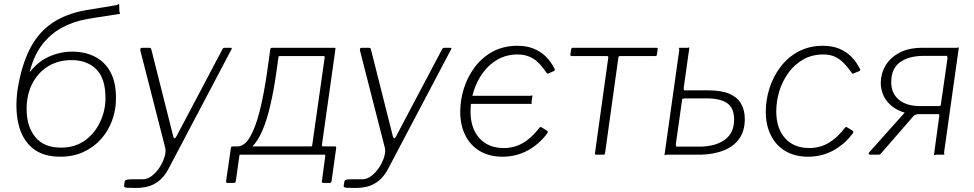

<svg xmlns="http://www.w3.org/2000/svg" viewBox="-20 -767 4829 952"><path d="M280 10Q191 10 140 -33.5Q89 -77 71.5 -152Q54 -227 67 -322L108 -404L123 -403Q165 -460 221.5 -485.5Q278 -511 337 -511Q402 -511 451.5 -485.5Q501 -460 528.5 -408Q556 -356 555 -277Q555 -222 536 -170Q517 -118 481.5 -78Q446 -38 395 -14Q344 10 280 10ZM282 -35Q352 -35 401 -70.5Q450 -106 476.5 -162.5Q503 -219 503 -280Q503 -379 457 -424Q411 -469 335 -469Q269 -469 219 -438.5Q169 -408 140.5 -353Q112 -298 112 -226Q112 -140 155 -87.5Q198 -35 282 -35ZM114 -355 67 -322Q86 -441 127 -522.5Q168 -604 237 -651.5Q306 -699 408 -717Q448 -724 485 -729.5Q522 -735 559 -742Q565 -744 567.5 -746.5Q570 -749 571 -745L572 -709Q573 -705 575 -702Q577 -699 573 -698Q525 -690 489.5 -685Q454 -680 410 -672Q345 -661 287.5 -630Q230 -599 188.5 -545Q147 -491 127 -409Z M655 165Q627 165 610.5 164Q594 163 595 155L598 135Q599 128 605.5 125Q612 122 630 122H687Q711 122 733 105Q755 88 771.5 62.5Q788 37 796 10.5Q804 -16 799 -35L676 -516Q673 -530 685 -530H719Q729 -530 730 -523L839 -91Q841 -82 845.5 -81.5Q850 -81 856 -93L1082 -521Q1084 -526 1087 -528Q1090 -530 1094 -530H1124Q1133 -530 1127 -521L816 69Q802 96 784.5 114.5Q767 133 747 144Q727 155 704 160Q681 165 655 165Z M1109 140Q1105 140 1102.5 138Q1100 136 1101 131L1125 -34Q1126 -41 1134 -41H1523Q1527 -41 1528 -47L1590 -483Q1590 -489 1584 -489H1367Q1361 -489 1361 -483L1320 -522Q1321 -530 1329 -530H1636Q1642 -530 1643 -529Q1644 -528 1643 -522L1576 -47Q1576 -41 1582 -41H1640Q1648 -41 1647 -34L1624 131Q1623 136 1620.5 138Q1618 140 1614 140H1584Q1575 140 1576 132L1593 5Q1593 0 1588 0H1174Q1167 0 1167 5L1149 132Q1148 140 1139 140ZM1163 -11 1157 -41Q1191 -41 1218 -85Q1245 -129 1266.5 -212Q1288 -295 1305 -414L1320 -522H1366L1351 -414Q1338 -321 1320.5 -245.5Q1303 -170 1280 -117.5Q1257 -65 1228 -37.5Q1199 -10 1163 -11Z M1744 165Q1716 165 1699.5 164Q1683 163 1684 155L1687 135Q1688 128 1694.5 125Q1701 122 1719 122H1776Q1800 122 1822 105Q1844 88 1860.5 62.5Q1877 37 1885 10.5Q1893 -16 1888 -35L1765 -516Q1762 -530 1774 -530H1808Q1818 -530 1819 -523L1928 -91Q1930 -82 1934.5 -81.5Q1939 -81 1945 -93L2171 -521Q2173 -526 2176 -528Q2179 -530 2183 -530H2213Q2222 -530 2216 -521L1905 69Q1891 96 1873.5 114.5Q1856 133 1836 144Q1816 155 1793 160Q1770 165 1744 165Z M2472 10Q2407 10 2360 -17.5Q2313 -45 2287.5 -95.5Q2262 -146 2262 -213Q2262 -272 2280.5 -330Q2299 -388 2335.5 -436Q2372 -484 2425 -512Q2478 -540 2545 -540Q2592 -540 2627 -525.5Q2662 -511 2687 -486Q2712 -461 2729 -427Q2732 -422 2731 -419.5Q2730 -417 2727 -415L2697 -402Q2693 -400 2687 -410Q2655 -458 2622 -477.5Q2589 -497 2548 -497Q2492 -497 2448.5 -472.5Q2405 -448 2375 -407Q2345 -366 2329 -316Q2313 -266 2313 -214Q2313 -131 2357 -82Q2401 -33 2478 -33Q2530 -33 2573 -58Q2616 -83 2655 -134Q2661 -140 2666 -135L2691 -120Q2694 -119 2695.5 -115Q2697 -111 2695 -108Q2674 -79 2648.5 -57Q2623 -35 2595 -20Q2567 -5 2536 2.5Q2505 10 2472 10ZM2296 -252 2303 -292H2609Q2614 -292 2616.5 -294Q2619 -296 2620 -292L2616 -263Q2615 -259 2616.5 -255.5Q2618 -252 2614 -252Z M3229 -489H3054Q3047 -489 3046 -481L2980 -7Q2979 0 2972 0H2935Q2929 0 2930 -7L2996 -481Q2997 -485 2995 -487Q2993 -489 2989 -489H2814Q2808 -489 2808 -496L2812 -523Q2814 -530 2820 -530H3235Q3243 -530 3241 -523L3237 -496Q3237 -489 3229 -489Z M3275 0 3348 -519Q3348 -524 3346.5 -527Q3345 -530 3349 -530H3387Q3393 -530 3395 -532Q3397 -534 3398 -530L3370 -331Q3370 -326 3371.5 -322.5Q3373 -319 3369 -319H3492Q3558 -319 3597.5 -301.5Q3637 -284 3655 -252Q3673 -220 3673 -177Q3673 -120 3647 -81.5Q3621 -43 3572 -22.5Q3523 -2 3456 0H3287Q3282 0 3279 2Q3276 4 3275 0ZM3330 -40H3458Q3534 -43 3577 -76.5Q3620 -110 3620 -174Q3620 -234 3582.5 -257.5Q3545 -281 3474 -279H3374Q3370 -279 3367 -277Q3364 -275 3363 -279L3331 -52Q3331 -47 3332.5 -43.5Q3334 -40 3330 -40Z M4060 -540Q4107 -540 4141.5 -525.5Q4176 -511 4201 -486Q4226 -461 4243 -427Q4246 -422 4245.5 -419.5Q4245 -417 4242 -415L4210 -402Q4208 -401 4205.5 -403Q4203 -405 4200 -410Q4178 -441 4157 -460.5Q4136 -480 4113 -488.5Q4090 -497 4063 -497Q4007 -497 3963.5 -472.5Q3920 -448 3890 -407Q3860 -366 3844.5 -316Q3829 -266 3829 -214Q3829 -131 3872.5 -82Q3916 -33 3993 -33Q4045 -33 4088 -58Q4131 -83 4170 -134Q4176 -140 4181 -135L4206 -120Q4209 -119 4210.5 -115Q4212 -111 4210 -108Q4189 -79 4163.5 -57Q4138 -35 4110 -20Q4082 -5 4051 2.5Q4020 10 3987 10Q3922 10 3875 -17.5Q3828 -45 3802.5 -95.5Q3777 -146 3777 -213Q3777 -272 3795.5 -330Q3814 -388 3850.5 -436Q3887 -484 3940 -512Q3993 -540 4060 -540Z M4611 0 4637 -190Q4638 -196 4636.5 -198.5Q4635 -201 4639 -201H4525Q4482 -201 4448 -214.5Q4414 -228 4391.5 -250Q4369 -272 4358 -300Q4347 -328 4347 -357Q4348 -404 4371.5 -443Q4395 -482 4440.5 -506Q4486 -530 4552 -530H4723Q4728 -530 4730.5 -532Q4733 -534 4734 -530L4661 -11Q4661 -7 4662.5 -3.5Q4664 0 4660 0H4622Q4618 0 4615 2Q4612 4 4611 0ZM4295 0Q4289 0 4287.5 -4Q4286 -8 4291 -13L4493 -239L4538 -201Q4519 -202 4509 -191L4350 -8Q4345 -3 4343 -1.5Q4341 0 4335 0ZM4543 -241H4633Q4639 -241 4641 -243Q4643 -245 4644 -241L4678 -478Q4678 -484 4676.5 -487Q4675 -490 4679 -490H4561Q4486 -490 4442.5 -458.5Q4399 -427 4399 -359Q4399 -305 4436.5 -273Q4474 -241 4543 -241Z"/></svg>

Font: Libre Franklin ExtraLight
Style: Italic
Weight: 250
Italic angle: -8°
Designer: Pablo Impallari, Rodrigo Fuenzalida, Nhung Nguyen
Foundry: Impallari Type
Version: Version 3.000